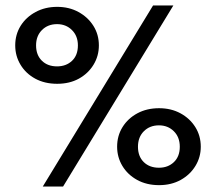

<svg xmlns="http://www.w3.org/2000/svg" viewBox="-20 -680 798 700"><path d="M538 -660H612L210 0H136ZM35.5 -514.5Q35.5 -554 55.2 -585.8Q75 -617.5 109.8 -636.2Q144.5 -655 188.5 -655Q232 -655 266.2 -636.2Q300.5 -617.5 320.5 -585.8Q340.5 -554 340.5 -514.5Q340.5 -476 321 -444Q301.5 -412 267.5 -393.2Q233.5 -374.5 188.5 -374.5Q143 -374.5 108.5 -393.2Q74 -412 54.8 -444Q35.5 -476 35.5 -514.5ZM111.5 -514.5Q111.5 -479.5 132.5 -458.8Q153.5 -438 188 -438Q221 -438 242.5 -458.2Q264 -478.5 264 -514.5Q264 -549 242.2 -570.5Q220.5 -592 188 -592Q154.5 -592 133 -570.5Q111.5 -549 111.5 -514.5ZM407 -145Q407 -185 426.8 -216.8Q446.5 -248.5 481 -267Q515.5 -285.5 560 -285.5Q603.5 -285.5 637.8 -267Q672 -248.5 692 -216.8Q712 -185 712 -145Q712 -107 692.5 -75Q673 -43 638.8 -24Q604.5 -5 560 -5Q514.5 -5 480 -24Q445.5 -43 426.2 -75Q407 -107 407 -145ZM483 -145Q483 -110 504 -89.2Q525 -68.5 559.5 -68.5Q592.5 -68.5 614 -89Q635.5 -109.5 635.5 -145Q635.5 -180 613.8 -201.5Q592 -223 559.5 -223Q526 -223 504.5 -201.5Q483 -180 483 -145Z"/></svg>

Font: League Spartan Thin Medium
Style: Regular
Weight: 500
Version: Version 2.002